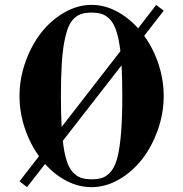

<svg xmlns="http://www.w3.org/2000/svg" viewBox="-20 -750 752 788"><path d="M356 -730Q407.7 -730 456.8 -704.6Q505.9 -679.2 546.9 -633.8L621.1 -730L651.9 -706.1L571.8 -603Q609.4 -551.3 630.6 -486.6Q651.9 -421.9 651.9 -356Q651.9 -285.2 627.7 -216.8Q603.5 -148.4 563.5 -96.9Q523.4 -45.4 468.8 -13.7Q414.1 18.1 356 18.1Q303.2 18.1 254.2 -7.1Q205.1 -32.2 165 -77.1L90.8 18.1L60.1 -5.9L140.1 -108.9Q102.5 -161.1 81.3 -225.1Q60.1 -289.1 60.1 -356Q60.1 -426.8 84.2 -495.1Q108.4 -563.5 148.4 -615Q188.5 -666.5 243.2 -698.2Q297.9 -730 356 -730ZM356 -698.2Q332.5 -698.2 315.9 -693.4Q299.3 -688.5 284.4 -674.8Q269.5 -661.1 260 -637.2Q250.5 -613.3 243.4 -575.2Q236.3 -537.1 233.2 -483.2Q230 -429.2 230 -356Q230 -283.2 232.9 -229L474.1 -540Q468.3 -588.9 458.3 -620.4Q448.2 -651.9 432.9 -668.7Q417.5 -685.5 399.7 -691.9Q381.8 -698.2 356 -698.2ZM481.9 -356Q481.9 -427.7 479 -481.9L237.8 -171.9Q243.2 -123 253.2 -91.6Q263.2 -60.1 278.6 -43.5Q293.9 -26.9 311.8 -20.5Q329.6 -14.2 356 -14.2Q384.3 -14.2 403.1 -21.5Q421.9 -28.8 438 -49.6Q454.1 -70.3 463.1 -108.6Q472.2 -147 477.1 -207.5Q481.9 -268.1 481.9 -356Z"/></svg>

Font: Flanker Steampunk
Style: Bold
Weight: 700
Designer: Alexey Kryukov, Leonardo Di Lena
Foundry: Alexey Kryukov, Leonardo Di Lena
Version: 1.210